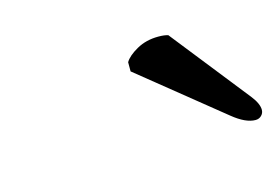

<svg xmlns="http://www.w3.org/2000/svg" viewBox="-40 -737 444 305"><g transform="rotate(-15 182.0 -584.0)"><path d="M251 -666 353 -537.1Q363.8 -523.4 363.8 -513.2Q363.8 -507.8 359.9 -503.9Q356 -500 350.1 -500Q334 -500 313 -517.1L178.2 -626V-641.1Q183.6 -650.4 199.2 -659.2Q214.8 -668 234.9 -668Q245.1 -668 251 -666Z"/></g></svg>

Font: Common Serif SemiBold
Style: Italic
Weight: 600
Italic angle: -12°
Designer: Philipp H. Poll, Khaled Hosny
Foundry: Stefan Peev, Context Ltd.
Version: Version 1.026